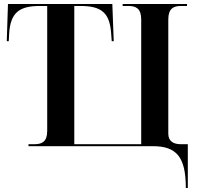

<svg xmlns="http://www.w3.org/2000/svg" viewBox="-20 -734 994 964"><path d="M913 210H923V-10H888C853 -10 825 -23 825 -63V-636C825 -690 850 -704 888 -704H919V-714H596V-704H626C664 -704 689 -690 689 -636V-10H353V-704H385C491 -704 531 -668 538 -567L541 -527H551L544 -714H20L14 -527H24L26 -567C33 -668 74 -704 179 -704H217V-76C217 -24 192 -10 154 -10H123V0H748C867 0 913 55 913 210Z"/></svg>

Font: Noto Serif Display SemiBold
Style: Regular
Weight: 600
Designer: Monotype Design Team
Foundry: Monotype Imaging Inc.
Version: Version 2.009